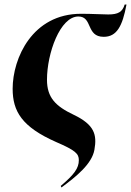

<svg xmlns="http://www.w3.org/2000/svg" viewBox="-20 -607 580 850"><path d="M36 -214C36 -114 77 -45 229 22C315 59 329 74 329 102C329 138 308 166 249 216L252 223C317 175 387 119 398 56C410 -11 398 -55 306 -99C226 -137 188 -175 188 -254C188 -371 246 -534 327 -534C391 -534 360 -444 439 -444C497 -444 522 -491 540 -587H532C522 -554 503 -543 459 -543C431 -543 390 -546 339 -546C123 -546 36 -349 36 -214Z"/></svg>

Font: Noto Serif Display
Style: Bold Italic
Weight: 700
Italic angle: -12°
Designer: Monotype Design Team
Foundry: Monotype Imaging Inc.
Version: Version 2.009